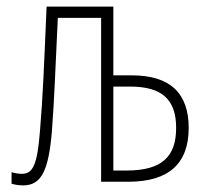

<svg xmlns="http://www.w3.org/2000/svg" viewBox="-20 -550 603 581"><path d="M50 11C106 11 127 -35 137 -152C145 -257 147 -335 155 -496H286V0H368C492 0 551 -56 551 -163C551 -267 496 -322 379 -322H323V-530H121C113 -345 110 -262 101 -154C93 -52 80 -24 46 -24C35 -24 25 -26 15 -29V6C25 9 37 11 50 11ZM323 -34V-288H374C471 -288 513 -248 513 -163C513 -75 469 -34 363 -34Z"/></svg>

Font: Noto Sans Mono SemiCondensed ExtraLight
Style: Regular
Weight: 200
Width: 4
Designer: Monotype Design Team
Foundry: Monotype Imaging Inc.
Version: Version 2.014